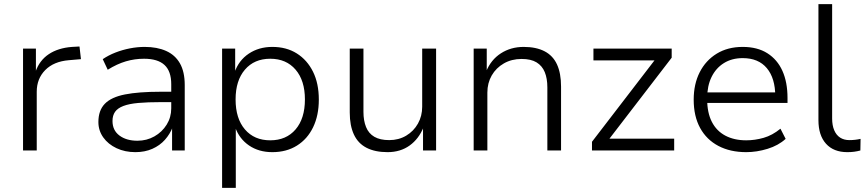

<svg xmlns="http://www.w3.org/2000/svg" viewBox="-20 -725 4177 925"><path d="M91 0V-491H153V-379H151Q170 -434 215 -464Q260 -494 327 -499L363 -501L370 -440L312 -435Q239 -429 198 -387.5Q157 -346 157 -283V0Z M632 8Q582 8 541.5 -11Q501 -30 477.5 -63Q454 -96 454 -137Q454 -193 485 -225Q516 -257 582 -270Q648 -283 753 -283H818V-233H755Q691 -233 646.5 -229Q602 -225 574.5 -214.5Q547 -204 534.5 -186.5Q522 -169 522 -142Q522 -97 555.5 -72Q589 -47 642 -47Q687 -47 724 -68Q761 -89 783 -124.5Q805 -160 805 -203V-319Q805 -382 772.5 -412Q740 -442 674 -442Q629 -442 586.5 -429.5Q544 -417 499 -389L475 -440Q503 -459 536.5 -472Q570 -485 606 -492Q642 -499 677 -499Q737 -499 780.5 -479.5Q824 -460 847 -419.5Q870 -379 870 -315V0H809V-113H812Q799 -79 774.5 -51.5Q750 -24 714 -8Q678 8 632 8Z M1050 180V-491H1113V-376H1110Q1130 -434 1178.5 -466.5Q1227 -499 1292 -499Q1360 -499 1410 -467.5Q1460 -436 1488 -379.5Q1516 -323 1516 -245Q1516 -169 1488.5 -112Q1461 -55 1410.5 -23.5Q1360 8 1292 8Q1227 8 1180 -24Q1133 -56 1113 -112H1116V180ZM1282 -49Q1359 -49 1404 -101.5Q1449 -154 1449 -246Q1449 -337 1404 -389.5Q1359 -442 1282 -442Q1205 -442 1160 -389.5Q1115 -337 1115 -246Q1115 -154 1160 -101.5Q1205 -49 1282 -49Z M1847 8Q1787 8 1746 -13Q1705 -34 1685 -77Q1665 -120 1665 -183V-491H1731V-186Q1731 -144 1743.5 -113Q1756 -82 1783.5 -66Q1811 -50 1855 -50Q1901 -50 1937 -71.5Q1973 -93 1993.5 -129.5Q2014 -166 2014 -211V-491H2081V0H2018V-113H2021Q1998 -56 1953.5 -24Q1909 8 1847 8Z M2262 0V-491H2325V-380H2322Q2345 -437 2393 -468Q2441 -499 2503 -499Q2563 -499 2603.5 -478Q2644 -457 2663.5 -414.5Q2683 -372 2683 -308V0H2617V-304Q2617 -347 2604.5 -377.5Q2592 -408 2565 -424.5Q2538 -441 2493 -441Q2445 -441 2407.5 -419.5Q2370 -398 2349 -361.5Q2328 -325 2328 -279V0Z M2832 0V-42L3150 -456L3154 -434H2839V-491H3216V-447L2897 -32L2893 -57H3228V0Z M3575 8Q3498 8 3441 -22Q3384 -52 3353 -108.5Q3322 -165 3322 -245Q3322 -320 3351 -377Q3380 -434 3433 -466.5Q3486 -499 3558 -499Q3629 -499 3677 -468.5Q3725 -438 3749.5 -383.5Q3774 -329 3774 -253V-229H3369V-280H3735L3715 -261Q3715 -348 3674.5 -396.5Q3634 -445 3558 -445Q3506 -445 3467.5 -421Q3429 -397 3408 -354Q3387 -311 3387 -253V-246Q3387 -182 3409.5 -138Q3432 -94 3474.5 -71.5Q3517 -49 3575 -49Q3617 -49 3659 -61Q3701 -73 3740 -105L3765 -56Q3730 -24 3678 -8Q3626 8 3575 8Z M4062 8Q3996 8 3959.5 -32.5Q3923 -73 3923 -146V-705H3989V-154Q3989 -121 3999 -97.5Q4009 -74 4027.5 -62Q4046 -50 4072 -50Q4086 -50 4099.5 -51.5Q4113 -53 4126 -56L4125 0Q4110 4 4095 6Q4080 8 4062 8Z"/></svg>

Font: Nunito Sans 9pt Light
Style: Regular
Weight: 300
Version: Version 3.101;gftools[0.9.27]